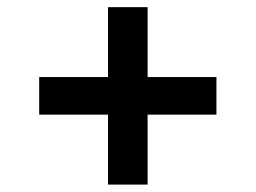

<svg xmlns="http://www.w3.org/2000/svg" viewBox="-20 -552 707 531"><path d="M278.8 -41.5V-532.2H388.2V-41.5ZM88.4 -234.9V-338.9H578.6V-234.9Z"/></svg>

Font: Inter 18pt SemiBold
Style: Regular
Weight: 600
Designer: Rasmus Andersson
Foundry: rsms
Version: Version 4.001;git-66647c0bb